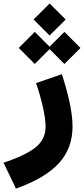

<svg xmlns="http://www.w3.org/2000/svg" viewBox="-136 -817 484 1107"><path d="M71.8 -337.9C102.5 -250 127 -145.5 127 -87.4C127 -37.6 106.9 2.9 67.4 34.2C27.8 64.9 -33.2 94.2 -115.7 121.1L-43.9 270.5C68.8 230 151.4 181.2 203.6 124C255.9 66.9 282.2 -3.9 282.2 -87.9C282.2 -173.3 256.3 -278.3 220.7 -389.2ZM149.9 -612.3 242.7 -704.6 149.9 -796.9 57.6 -704.6ZM64.5 -448.2 149.9 -533.7 235.4 -448.2 328.1 -540.5 235.4 -633.3 149.9 -547.9 64.5 -633.3 -27.8 -540.5Z"/></svg>

Font: Estedad ExtraBold
Style: Regular
Weight: 800
Designer: Amin Abedi
Version: Version 7.3